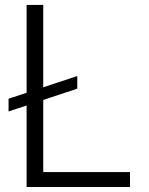

<svg xmlns="http://www.w3.org/2000/svg" viewBox="-20 -747 595 767"><path d="M288.7 -443.2 152.7 -398.4V-727.3H86.3V-376.4L14.2 -352.6V-301.8L86.3 -325.6V0H499.3V-59.7H152.7V-347.7L288.7 -392.8Z"/></svg>

Font: Karasuma Gothic
Style: Light
Weight: 300
Designer: Rasmus Andersson / Ryoko Nishizuka
Foundry: rsms
Version: Version 1.00